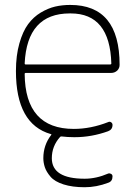

<svg xmlns="http://www.w3.org/2000/svg" viewBox="-20 -578 558 794"><path d="M82 -315.4Q82 -311.5 85.9 -311.5H435.5Q440.4 -311.5 440.4 -315.4Q434.6 -522.5 272.5 -522.5Q271.5 -522.5 270.5 -522.5Q269.5 -522.5 268.6 -522.5Q91.8 -522.5 82 -315.4ZM330.1 196.3Q279.3 196.3 242.7 184.6Q206.1 172.9 189 152.8Q171.9 132.8 165.5 113.8Q159.2 94.7 159.2 76.2Q159.2 22.5 191.4 -19.5Q194.3 -22.5 190.4 -23.4Q45.9 -64.5 45.9 -284.2Q45.9 -348.6 60.1 -398.4Q74.2 -448.2 96.2 -478Q118.2 -507.8 148.4 -525.9Q178.7 -543.9 208 -550.8Q237.3 -557.6 270.5 -557.6Q474.6 -557.6 474.6 -309.6Q474.6 -295.9 464.8 -286.1Q454.1 -276.4 439.5 -276.4H85.9Q82 -276.4 82 -272.5Q84 -44.9 285.2 -44.9Q355.5 -44.9 427.7 -73.2Q433.6 -76.2 439.5 -72.3Q445.3 -68.4 445.3 -61.5Q445.3 -42 426.8 -35.2Q358.4 -10.7 290 -10.7Q287.1 -10.7 285.2 -10.7Q259.8 -10.7 235.4 -13.7Q231.4 -14.6 228.5 -11.7Q194.3 26.4 194.3 76.2Q194.3 161.1 330.1 161.1Q377.9 161.1 427.7 139.6Q433.6 137.7 439.5 141.1Q445.3 144.5 445.3 151.4Q445.3 171.9 427.7 177.7Q378.9 196.3 330.1 196.3Z"/></svg>

Font: Gen Jyuu Gothic ExtraLight
Style: Regular
Weight: 100
Designer: [Source Han Sans]
Ryoko NISHIZUKA  (kana & ideographs); Paul D. Hunt (Latin, Greek & Cyrillic); Wenlong ZHANG  (bopomofo
Version: Version 1.002.20150607